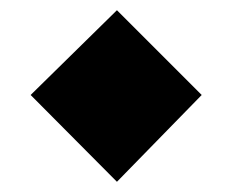

<svg xmlns="http://www.w3.org/2000/svg" viewBox="-20 -445 455 376"><path d="M209 -89 40 -259 209 -425 375 -259Z"/></svg>

Font: Tajawal Black
Style: Regular
Weight: 900
Designer: Boutros Fonts
Foundry: Created by Boutros International 2017
Version: Version 1.700